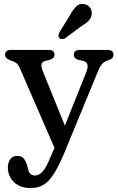

<svg xmlns="http://www.w3.org/2000/svg" viewBox="-20 -725 602 978"><path d="M239 70.5 257.5 28 81.5 -377Q72 -399 59.5 -406.2Q47 -413.5 27 -420Q6 -429 6 -446Q6 -470.5 35 -470.5H228.5Q257.5 -470.5 257.5 -446Q257.5 -427.5 232.5 -420L212.5 -415Q193.5 -410.5 191.2 -397Q189 -383.5 201 -355L310.5 -85L419.5 -357.5Q439 -406.5 403 -415L380 -420Q356 -426.5 356 -446Q356 -470.5 385 -470.5H529Q558 -470.5 558 -446Q558 -439 554.2 -432.2Q550.5 -425.5 538 -420.5Q515.5 -414 503.5 -402.8Q491.5 -391.5 480.5 -365.5L306 58Q278 124 253.2 162.2Q228.5 200.5 200.8 216.8Q173 233 137 233Q81.5 233 50.8 202.2Q20 171.5 20 128.5Q20 102 32.8 85.5Q45.5 69 67.5 69Q90 69 101.2 82.8Q112.5 96.5 118.5 119L123 135.5Q126 153 135.5 161Q145 169 157.5 169Q179.5 169 198.2 147.5Q217 126 239 70.5ZM336 -647Q351.5 -675.5 367.8 -692Q384 -708.5 409 -704Q429.5 -700 439.8 -684.2Q450 -668.5 447 -650.5Q444 -632.5 431 -619Q418 -605.5 395 -592L311 -529.5Q304 -526 295.8 -526Q287.5 -526 282.5 -531Q276.5 -537 277.8 -544.8Q279 -552.5 283 -560.5Z"/></svg>

Font: Fraunces 9pt S100
Style: Regular
Weight: 400
Version: Version 1.000; ttfautohint (v1.8.3)